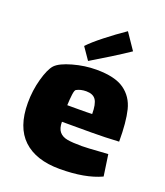

<svg xmlns="http://www.w3.org/2000/svg" viewBox="-129 -771 751 872"><g transform="rotate(20 246.0 -335.0)"><path d="M413 -125Q422 -125 446 -127L461 -24Q384 12 261 12Q146 12 84.5 -46Q23 -104 23 -221Q23 -281 38.5 -337Q54 -393 74 -415Q95 -437 152 -453Q209 -469 265 -469Q355 -469 400 -437Q445 -405 459 -348.5Q473 -292 473 -197Q405 -193 340 -193H198Q198 -161 211.5 -145Q225 -129 250 -124.5Q275 -120 320 -120Q345 -120 413 -125ZM195 -272H247Q294 -272 315 -273Q315 -321 301.5 -341Q288 -361 255 -361Q228 -361 208 -350Q202 -347 199 -324Q196 -301 195 -272ZM339 -682 392 -604Q360 -582 307 -549Q254 -516 215 -493L175 -551Q198 -576 245 -613Q292 -650 339 -682Z"/></g></svg>

Font: Lalezar
Style: Regular
Weight: 400
Designer: Borna Izadpanah
Foundry: Borna Izadpanah
Version: Version 1.004